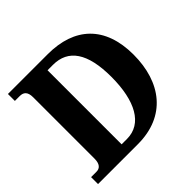

<svg xmlns="http://www.w3.org/2000/svg" viewBox="-174 -895 1076 1076"><g transform="rotate(-45 364.0 -357.0)"><path d="M23 0H339C561 0 677 -153 677 -372C677 -599 549 -714 339 -714H23V-659H61C90 -659 110 -646 110 -601V-115C110 -72 92 -55 66 -55H23ZM317 -64H274V-651H317C437 -651 501 -562 501 -372C501 -182 437 -64 317 -64Z"/></g></svg>

Font: Noto Serif Armenian SemiCondensed
Style: Bold
Weight: 700
Width: 4
Designer: Monotype Design Team
Foundry: Monotype Imaging Inc.
Version: Version 2.008